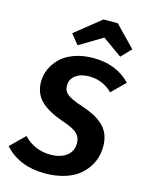

<svg xmlns="http://www.w3.org/2000/svg" viewBox="-151 -1023 848 1121"><g transform="rotate(15 273.5 -462.5)"><path d="M224.1 -755.9 175.8 -815.9 332 -940.9H418L539.1 -815.9L481.9 -755.9L363.8 -839.8ZM334 -708Q473.1 -708 559.1 -619.1L479 -540Q419.4 -598.1 337.9 -598.1Q287.6 -598.1 256.3 -575.2Q225.1 -552.2 225.1 -512.2Q225.1 -480 249.8 -460.4Q274.4 -440.9 344.2 -418Q387.2 -403.8 418 -387.7Q448.7 -371.6 473.1 -348.6Q497.6 -325.7 509.8 -294.4Q522 -263.2 522 -223.1Q522 -188 512.2 -154.8Q502.4 -121.6 480.2 -90.3Q458 -59.1 425.3 -35.6Q392.6 -12.2 342.8 2Q293 16.1 231.9 16.1Q77.6 16.1 -12.2 -83L73.2 -167Q139.2 -98.1 235.8 -98.1Q297.4 -98.1 333.3 -126.2Q369.1 -154.3 369.1 -202.1Q369.1 -238.8 344.7 -261.2Q320.3 -283.7 255.9 -305.2Q159.7 -338.4 116.5 -382.8Q73.2 -427.2 73.2 -496.1Q73.2 -535.6 89.6 -572.8Q106 -609.9 137 -640.4Q168 -670.9 219 -689.5Q270 -708 334 -708Z"/></g></svg>

Font: FiraGO SemiBold
Style: Italic
Weight: 600
Italic angle: -8°
Designer: bBox Type GmbH
Foundry: bBox Type GmbH
Version: Version 1.001;PS 001.001;hotconv 1.0.88;makeotf.lib2.5.64775